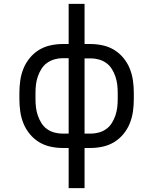

<svg xmlns="http://www.w3.org/2000/svg" viewBox="-20 -755 790 990"><path d="M334 215V8H303Q271 8 239.5 1Q208 -6 181 -22.5Q154 -39 133.5 -64Q113 -89 101 -118.5Q89 -148 84.5 -180Q80 -212 80 -244V-276Q80 -308 84.5 -340Q89 -372 101 -401.5Q113 -431 133.5 -456Q154 -481 181 -497.5Q208 -514 239.5 -521Q271 -528 303 -528H334V-735H416V-528H447Q479 -528 510.5 -521Q542 -514 569 -497.5Q596 -481 616.5 -456Q637 -431 649 -401.5Q661 -372 665.5 -340Q670 -308 670 -276V-244Q670 -212 665.5 -180Q661 -148 649 -118.5Q637 -89 616.5 -64Q596 -39 569 -22.5Q542 -6 510.5 1Q479 8 447 8H416V215ZM303 -66H334V-455H303Q282 -455 261 -449Q240 -443 222.5 -430.5Q205 -418 193.5 -399.5Q182 -381 175 -360.5Q168 -340 165.5 -319Q163 -298 163 -276V-244Q163 -222 165.5 -201Q168 -180 175 -159.5Q182 -139 193.5 -120.5Q205 -102 222.5 -89.5Q240 -77 261 -71.5Q282 -66 303 -66ZM447 -66Q468 -66 489 -71.5Q510 -77 527.5 -89.5Q545 -102 556.5 -120.5Q568 -139 575 -159.5Q582 -180 584.5 -201Q587 -222 587 -244V-276Q587 -298 584.5 -319Q582 -340 575 -360.5Q568 -381 556.5 -399.5Q545 -418 527.5 -430.5Q510 -443 489 -448.5Q468 -454 447 -454H416V-66Z"/></svg>

Font: Zed Sans Extended
Style: Regular
Weight: 400
Width: 7
Designer: Belleve Invis
Foundry: Belleve Invis
Version: Version 1.0.0; ttfautohint (v1.8.4)